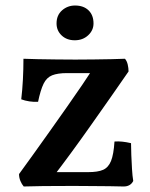

<svg xmlns="http://www.w3.org/2000/svg" viewBox="-20 -674 544 696"><path d="M66 2Q59 -6 54 -18Q49 -30 49 -43Q71 -73 100 -113.5Q129 -154 161 -199Q193 -244 223.5 -287.5Q254 -331 278.5 -367Q303 -403 317 -425L340 -409H223Q189 -409 169 -401Q149 -393 138 -370.5Q127 -348 118 -305Q103 -304 86.5 -306.5Q70 -309 57 -314Q61 -347 63 -385Q65 -423 65 -461Q86 -460 117 -459.5Q148 -459 184 -458.5Q220 -458 253 -458Q286 -458 320 -458.5Q354 -459 383.5 -459.5Q413 -460 433 -461Q440 -453 443 -440Q446 -427 446 -415Q420 -377 384.5 -326.5Q349 -276 311 -222Q273 -168 237 -119Q201 -70 174 -35L162 -50H299Q335 -50 354 -58.5Q373 -67 382.5 -90.5Q392 -114 395 -161Q409 -162 423.5 -160.5Q438 -159 455 -155Q455 -137 456 -112Q457 -87 458.5 -61.5Q460 -36 463 -18Q453 2 428 2Q404 1 377.5 1Q351 1 319 0.5Q287 0 246 0Q180 0 136.5 0.5Q93 1 66 2ZM251 -528Q222 -528 203.5 -545.5Q185 -563 185 -589Q185 -619 205 -636.5Q225 -654 252 -654Q283 -654 301 -636.5Q319 -619 319 -589Q319 -564 299.5 -546Q280 -528 251 -528Z"/></svg>

Font: Vollkorn Medium
Style: Regular
Weight: 500
Designer: Friedrich Althausen
Foundry: Friedrich Althausen
Version: Version 5.000